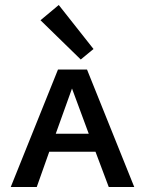

<svg xmlns="http://www.w3.org/2000/svg" viewBox="-20 -748 581 768"><path d="M303 -510 142 -667 215 -728 354 -552ZM362 -141H177L127 0H23L212 -470H328L517 0H415ZM335 -213 268 -394 203 -213Z"/></svg>

Font: Ysabeau SC Semibold
Style: Regular
Weight: 600
Designer: Christian Thalmann (Catharsis Fonts)
Version: Version 0.003